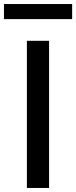

<svg xmlns="http://www.w3.org/2000/svg" viewBox="-53 -929 377 949"><path d="M303.6 -909.1V-834.5H-33.4V-909.1ZM189.6 -727.3V0H79.9V-727.3Z"/></svg>

Font: TID UI Medium
Style: Regular
Weight: 500
Designer: The TID Project Authors
Foundry: Bakken & Bæck
Version: Version 1.001;hotconv 1.0.109;makeotfexe 2.5.65596